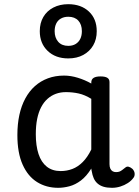

<svg xmlns="http://www.w3.org/2000/svg" viewBox="-20 -880 664 917"><path d="M258 17Q201 17 157 -10.5Q113 -38 88 -94Q63 -150 63 -235Q63 -287 72.5 -331Q82 -375 101 -410Q120 -445 147 -469Q174 -493 209 -506Q244 -519 286 -519Q318 -519 352 -508.5Q386 -498 416 -481V-486Q416 -501 427 -508Q438 -515 460 -515Q482 -515 492.5 -508.5Q503 -502 503 -488V-96Q503 -83 507 -74.5Q511 -66 518 -62Q525 -58 534 -58Q544 -58 550.5 -60.5Q557 -63 563.5 -68Q570 -73 579 -80Q586 -86 595 -83.5Q604 -81 613 -73Q622 -63 623 -52Q624 -41 619 -33Q608 -17 591 -6Q574 5 554.5 11Q535 17 515 17Q492 17 475 12Q458 7 446 -3.5Q434 -14 427.5 -29Q421 -44 418 -63Q418 -64 417 -67.5Q416 -71 416 -75Q393 -38 366.5 -18Q340 2 312 9.5Q284 17 258 17ZM151 -239Q151 -184 164 -144.5Q177 -105 203.5 -84Q230 -63 270 -63Q299 -63 325.5 -73Q352 -83 375 -106Q398 -129 416 -166V-408Q385 -427 356 -433.5Q327 -440 295 -440Q269 -440 247 -432Q225 -424 207 -408Q189 -392 176.5 -368Q164 -344 157.5 -312Q151 -280 151 -239ZM306 -601Q245 -601 207.5 -637Q170 -673 170 -731Q170 -770 187 -799Q204 -828 235 -844Q266 -860 306 -860Q367 -860 404.5 -825Q442 -790 442 -731Q442 -692 425 -663Q408 -634 377.5 -617.5Q347 -601 306 -601ZM306 -661Q327 -661 341.5 -670Q356 -679 363.5 -694.5Q371 -710 371 -731Q371 -763 354 -781.5Q337 -800 306 -800Q286 -800 271 -791.5Q256 -783 248.5 -767.5Q241 -752 241 -731Q241 -700 258 -680.5Q275 -661 306 -661Z"/></svg>

Font: Playwrite PT
Style: Regular
Weight: 400
Designer: Veronika Burian, José Scaglione
Foundry: TypeTogether
Version: Version 1.002